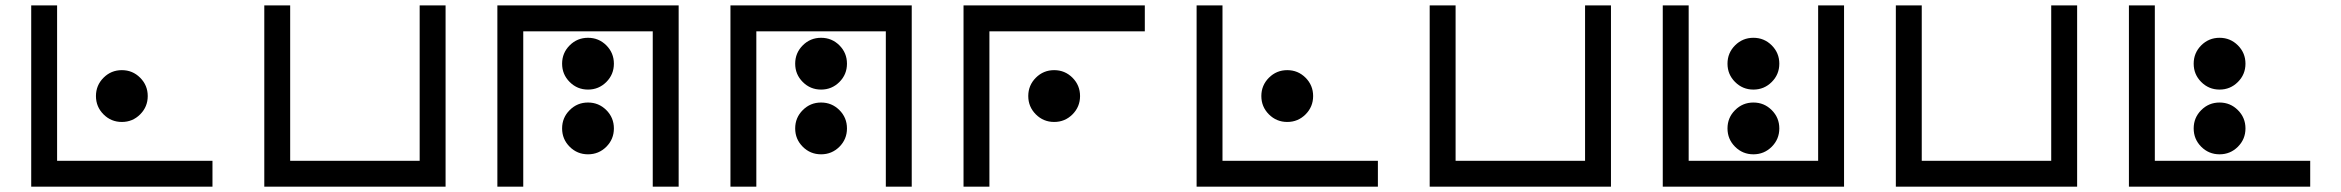

<svg xmlns="http://www.w3.org/2000/svg" viewBox="-20 -704 8829 724"><path d="M97.7 -683.6H195.3V-97.7H781.2V0H97.7ZM439.5 -244.1Q398.9 -244.1 370.4 -272.7Q341.8 -301.3 341.8 -341.8Q341.8 -382.3 370.4 -410.9Q398.9 -439.5 439.5 -439.5Q480 -439.5 508.5 -410.9Q537.1 -382.3 537.1 -341.8Q537.1 -301.3 508.5 -272.7Q480 -244.1 439.5 -244.1Z M976.6 -683.6H1074.2V-97.7H1562.5V-683.6H1660.2V0H976.6Z M1855.5 -683.6H2539.1V0H2441.4V-585.9H1953.1V0H1855.5ZM2197.3 -366.2Q2156.7 -366.2 2128.2 -394.8Q2099.6 -423.3 2099.6 -463.9Q2099.6 -504.4 2128.2 -533Q2156.7 -561.5 2197.3 -561.5Q2237.8 -561.5 2266.4 -533Q2294.9 -504.4 2294.9 -463.9Q2294.9 -423.3 2266.4 -394.8Q2237.8 -366.2 2197.3 -366.2ZM2197.3 -122.1Q2156.7 -122.1 2128.2 -150.6Q2099.6 -179.2 2099.6 -219.7Q2099.6 -260.3 2128.2 -288.8Q2156.7 -317.4 2197.3 -317.4Q2237.8 -317.4 2266.4 -288.8Q2294.9 -260.3 2294.9 -219.7Q2294.9 -179.2 2266.4 -150.6Q2237.8 -122.1 2197.3 -122.1Z M2734.4 -683.6H3418V0H3320.3V-585.9H2832V0H2734.4ZM3076.2 -366.2Q3035.6 -366.2 3007.1 -394.8Q2978.5 -423.3 2978.5 -463.9Q2978.5 -504.4 3007.1 -533Q3035.6 -561.5 3076.2 -561.5Q3116.7 -561.5 3145.3 -533Q3173.8 -504.4 3173.8 -463.9Q3173.8 -423.3 3145.3 -394.8Q3116.7 -366.2 3076.2 -366.2ZM3076.2 -122.1Q3035.6 -122.1 3007.1 -150.6Q2978.5 -179.2 2978.5 -219.7Q2978.5 -260.3 3007.1 -288.8Q3035.6 -317.4 3076.2 -317.4Q3116.7 -317.4 3145.3 -288.8Q3173.8 -260.3 3173.8 -219.7Q3173.8 -179.2 3145.3 -150.6Q3116.7 -122.1 3076.2 -122.1Z M4296.9 -683.6V-585.9H3710.9V0H3613.3V-683.6ZM3955.1 -244.1Q3914.6 -244.1 3886 -272.7Q3857.4 -301.3 3857.4 -341.8Q3857.4 -382.3 3886 -410.9Q3914.6 -439.5 3955.1 -439.5Q3995.6 -439.5 4024.2 -410.9Q4052.7 -382.3 4052.7 -341.8Q4052.7 -301.3 4024.2 -272.7Q3995.6 -244.1 3955.1 -244.1Z M4492.2 -683.6H4589.8V-97.7H5175.8V0H4492.2ZM4834 -244.1Q4793.5 -244.1 4764.9 -272.7Q4736.3 -301.3 4736.3 -341.8Q4736.3 -382.3 4764.9 -410.9Q4793.5 -439.5 4834 -439.5Q4874.5 -439.5 4903.1 -410.9Q4931.6 -382.3 4931.6 -341.8Q4931.6 -301.3 4903.1 -272.7Q4874.5 -244.1 4834 -244.1Z M5371.1 -683.6H5468.8V-97.7H5957V-683.6H6054.7V0H5371.1Z M6250 -683.6H6347.7V-97.7H6835.9V-683.6H6933.6V0H6250ZM6591.8 -366.2Q6551.3 -366.2 6522.7 -394.8Q6494.1 -423.3 6494.1 -463.9Q6494.1 -504.4 6522.7 -533Q6551.3 -561.5 6591.8 -561.5Q6632.3 -561.5 6660.9 -533Q6689.5 -504.4 6689.5 -463.9Q6689.5 -423.3 6660.9 -394.8Q6632.3 -366.2 6591.8 -366.2ZM6591.8 -122.1Q6551.3 -122.1 6522.7 -150.6Q6494.1 -179.2 6494.1 -219.7Q6494.1 -260.3 6522.7 -288.8Q6551.3 -317.4 6591.8 -317.4Q6632.3 -317.4 6660.9 -288.8Q6689.5 -260.3 6689.5 -219.7Q6689.5 -179.2 6660.9 -150.6Q6632.3 -122.1 6591.8 -122.1Z M7128.9 -683.6H7226.6V-97.7H7714.8V-683.6H7812.5V0H7128.9Z M8007.8 -683.6H8105.5V-97.7H8691.4V0H8007.8ZM8349.6 -366.2Q8309.1 -366.2 8280.5 -394.8Q8252 -423.3 8252 -463.9Q8252 -504.4 8280.5 -533Q8309.1 -561.5 8349.6 -561.5Q8390.1 -561.5 8418.7 -533Q8447.3 -504.4 8447.3 -463.9Q8447.3 -423.3 8418.7 -394.8Q8390.1 -366.2 8349.6 -366.2ZM8349.6 -122.1Q8309.1 -122.1 8280.5 -150.6Q8252 -179.2 8252 -219.7Q8252 -260.3 8280.5 -288.8Q8309.1 -317.4 8349.6 -317.4Q8390.1 -317.4 8418.7 -288.8Q8447.3 -260.3 8447.3 -219.7Q8447.3 -179.2 8418.7 -150.6Q8390.1 -122.1 8349.6 -122.1Z"/></svg>

Font: BabelStone Leeson
Style: Regular
Weight: 400
Designer: Andrew West
Foundry: BabelStone
Version: Version 1.02 November 6, 2013